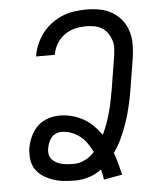

<svg xmlns="http://www.w3.org/2000/svg" viewBox="-54 -789 707 851"><g transform="rotate(-5 300.0 -364.0)"><path d="M374 15Q372 3 370 -8.5Q368 -20 365 -31Q339 -11 308 -1.5Q277 8 248 8Q222 8 197 5.5Q172 3 149 -5Q126 -13 105.5 -26Q85 -39 72 -59Q59 -79 56 -104Q53 -129 57 -155Q62 -180 73.5 -205.5Q85 -231 105 -249.5Q125 -268 151 -276.5Q177 -285 203 -285Q232 -285 259 -277.5Q286 -270 309.5 -256.5Q333 -243 352 -224Q371 -205 386 -183Q398 -207 406.5 -231.5Q415 -256 422 -280.5Q429 -305 433.5 -330Q438 -355 443 -380L466 -522Q469 -542 470 -560.5Q471 -579 465.5 -596.5Q460 -614 450 -628.5Q440 -643 425 -652.5Q410 -662 391.5 -665.5Q373 -669 354 -669Q329 -669 304 -663Q279 -657 257.5 -641.5Q236 -626 222.5 -603Q209 -580 205 -555H122V-556Q126 -582 137 -608Q148 -634 165 -656.5Q182 -679 205.5 -696.5Q229 -714 254.5 -724.5Q280 -735 307 -739Q334 -743 361 -743Q392 -743 421.5 -737.5Q451 -732 475.5 -717.5Q500 -703 518 -680.5Q536 -658 544.5 -630Q553 -602 553 -571.5Q553 -541 548 -510L525 -368Q519 -333 511 -298.5Q503 -264 491.5 -230Q480 -196 465 -163Q450 -130 428 -99Q437 -75 443.5 -50Q450 -25 456 0ZM248 -66Q273 -66 297.5 -78.5Q322 -91 340 -111Q330 -131 317.5 -149.5Q305 -168 287.5 -182Q270 -196 248.5 -204Q227 -212 203 -212Q191 -212 179 -206.5Q167 -201 159 -191Q151 -181 146.5 -169Q142 -157 140 -145Q137 -131 139.5 -118Q142 -105 150.5 -95.5Q159 -86 170.5 -80Q182 -74 194.5 -71Q207 -68 221 -67Q235 -66 248 -66Z"/></g></svg>

Font: Iosevka Extended
Style: Italic
Weight: 400
Width: 7
Italic angle: -9°
Monospace: yes
Designer: Belleve Invis
Foundry: Belleve Invis
Version: Version 32.5.0; ttfautohint (v1.8.4)